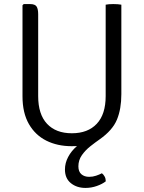

<svg xmlns="http://www.w3.org/2000/svg" viewBox="-20 -706 706 943"><path d="M90.5 -233V-680L96.5 -686H127.5Q152.5 -686 160 -673.5Q167.5 -661 167.5 -636.5V-234Q167.5 -144.5 211 -98Q254.5 -51.5 333 -51.5Q411.5 -51.5 455.2 -98Q499 -144.5 499 -234V-683Q513.5 -686 536.5 -686Q560 -686 576 -683V-243.5Q576 -171 554.5 -118.8Q533 -66.5 470 -22Q448.5 -7 424 12.2Q399.5 31.5 382.2 56Q365 80.5 365 111Q365 137 379.8 149.8Q394.5 162.5 418 162.5Q435.5 162.5 451.8 157Q468 151.5 480.5 145Q488.5 151 494 161.2Q499.5 171.5 499.5 184.5Q482.5 198 455.5 207.5Q428.5 217 400 217Q357 217 328 193.5Q299 170 299 126.5Q299 94.5 314.8 64.8Q330.5 35 358 11.5Q345.5 12 332 12Q262 12 207.5 -15.2Q153 -42.5 121.8 -97Q90.5 -151.5 90.5 -233Z"/></svg>

Font: Signika SC Light
Style: Regular
Weight: 300
Designer: Anna Giedryś
Foundry: Anna Giedryś
Version: Version 2.000; ttfautohint (v1.8.3) -l 8 -r 50 -G 200 -x 9 -